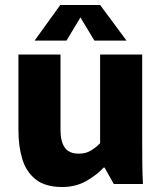

<svg xmlns="http://www.w3.org/2000/svg" viewBox="-20 -739 646 771"><path d="M230 12Q162 12 123.5 -18.5Q85 -49 69.5 -100.5Q54 -152 54 -216V-520H223V-217Q223 -171 240 -146.5Q257 -122 297 -122Q325 -122 346 -135Q367 -148 382 -164V-520H551V-173Q551 -123 551.5 -80Q552 -37 554 0H437L400 -66H396Q371 -38 328 -13Q285 12 230 12ZM119 -576 222 -719H382L488 -576H359L303 -669L247 -576Z"/></svg>

Font: Murecho
Style: Bold
Weight: 700
Designer: Neil Summerour
Foundry: Positype
Version: Version 1.010; ttfautohint (v1.8.3)